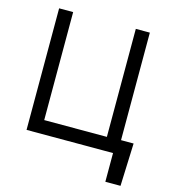

<svg xmlns="http://www.w3.org/2000/svg" viewBox="-128 -834 1001 1110"><g transform="rotate(15 372.5 -278.5)"><path d="M706.1 -84 696.3 171.9H605.5V0H553.7V-84ZM87.9 0V-727.5H171.9V-81.1H546.9V-727.5H630.9V0Z"/></g></svg>

Font: Inter
Style: Regular
Weight: 400
Designer: Rasmus Andersson
Foundry: rsms
Version: Version 4.000;git-8c9346024